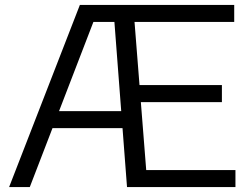

<svg xmlns="http://www.w3.org/2000/svg" viewBox="-20 -760 1020 780"><path d="M17 0 304.5 -740H477.5L476.5 -671H359.5L101 0ZM171.5 -239.5 192 -308.5H505V-239.5ZM496 0 439.5 -740H931.5V-671H526.5L574 -69H936.5V0ZM512.5 -345V-414.5H881.5V-345Z"/></svg>

Font: Encode Sans SC SemiExpanded
Style: Regular
Weight: 400
Width: 6
Designer: Multiple Designers
Foundry: Impallari Type
Version: Version 3.002